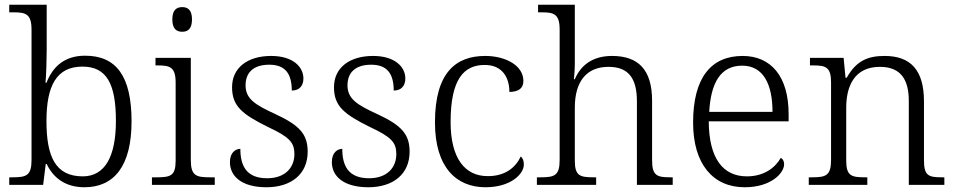

<svg xmlns="http://www.w3.org/2000/svg" viewBox="-20 -780 4031 810"><path d="M336 10C461 10 535 -79 535 -268C535 -461 469 -545 339 -545C255 -545 204 -502 176 -431H172C175 -464 177 -532 177 -569V-760H19V-728H37C89 -728 113 -721 113 -655V-105C113 -39 91 -32 33 -32H19V0H162L173 -88H177C206 -27 259 10 336 10ZM329 -36C213 -36 176 -121 176 -269C176 -418 218 -499 328 -499C430 -499 469 -426 469 -270C469 -120 423 -36 329 -36Z M749 -646C772 -646 790 -658 790 -698C790 -738 772 -750 749 -750C725 -750 707 -738 707 -698C707 -658 725 -646 749 -646ZM621 0H886V-32H865C807 -32 785 -39 785 -105V-536H636V-504H646C697 -504 721 -497 721 -431V-102C721 -38 699 -32 641 -32H621Z M1104 10C1208 10 1278 -45 1278 -140C1278 -213 1245 -251 1141 -299C1056 -338 1016 -363 1016 -420C1016 -471 1046 -507 1116 -507C1179 -507 1211 -474 1211 -398C1243 -398 1260 -418 1260 -449C1260 -497 1217 -544 1124 -544C1024 -544 959 -494 959 -412C959 -332 1002 -298 1111 -244C1201 -202 1222 -179 1222 -130C1222 -72 1182 -28 1107 -28C1020 -28 994 -80 994 -152C975 -152 950 -138 950 -96C950 -37 999 10 1104 10Z M1534 10C1638 10 1708 -45 1708 -140C1708 -213 1675 -251 1571 -299C1486 -338 1446 -363 1446 -420C1446 -471 1476 -507 1546 -507C1609 -507 1641 -474 1641 -398C1673 -398 1690 -418 1690 -449C1690 -497 1647 -544 1554 -544C1454 -544 1389 -494 1389 -412C1389 -332 1432 -298 1541 -244C1631 -202 1652 -179 1652 -130C1652 -72 1612 -28 1537 -28C1450 -28 1424 -80 1424 -152C1405 -152 1380 -138 1380 -96C1380 -37 1429 10 1534 10Z M2028 10C2135 10 2190 -46 2190 -86C2190 -101 2186 -112 2177 -120C2155 -73 2111 -37 2039 -37C1940 -36 1881 -114 1881 -265C1881 -448 1938 -506 2025 -506C2100 -506 2129 -452 2129 -392C2168 -393 2188 -407 2188 -439C2188 -503 2114 -544 2027 -544C1906 -544 1815 -477 1815 -264C1815 -73 1906 10 2028 10Z M2245 0H2495V-32H2484C2427 -32 2405 -38 2405 -102V-326C2405 -438 2456 -498 2547 -498C2633 -498 2667 -448 2667 -352V0H2818V-32H2808C2751 -32 2731 -39 2731 -105V-355C2731 -488 2671 -544 2562 -544C2477 -544 2429 -502 2405 -446H2401C2402 -451 2405 -486 2405 -514V-760H2250V-728H2265C2317 -728 2341 -721 2341 -655V-105C2341 -39 2319 -32 2261 -32H2245Z M3122 10C3233 10 3288 -50 3288 -87C3288 -101 3282 -110 3274 -114C3250 -72 3203 -36 3131 -36C3031 -36 2971 -110 2970 -268H3307V-299C3307 -457 3233 -544 3113 -544C2979 -544 2904 -451 2904 -263C2904 -89 2987 10 3122 10ZM3239 -308H2972C2979 -431 3020 -503 3111 -503C3200 -503 3239 -425 3239 -308Z M3392 0H3639V-32H3629C3572 -32 3550 -38 3550 -102V-326C3550 -414 3583 -498 3692 -498C3782 -498 3814 -442 3814 -354V0H3964V-32H3954C3896 -32 3878 -39 3878 -105V-353C3878 -485 3821 -544 3712 -544C3643 -544 3593 -525 3552 -452H3547L3539 -536H3397V-504H3412C3463 -504 3486 -497 3486 -433V-105C3486 -39 3464 -32 3406 -32H3392Z"/></svg>

Font: Noto Serif Ethiopic Light
Style: Regular
Weight: 300
Designer: Monotype Design Team
Foundry: Monotype Imaging Inc.
Version: Version 2.102